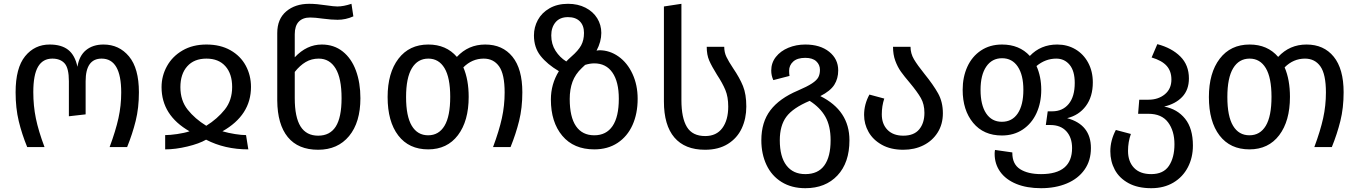

<svg xmlns="http://www.w3.org/2000/svg" viewBox="-20 -773 7143 1009"><path d="M62 -288Q62 -416 112 -477.5Q162 -539 241 -539Q303 -539 338.5 -511Q374 -483 387 -422Q396 -480 432 -509.5Q468 -539 524 -539Q606 -539 658 -476.5Q710 -414 710 -288Q710 -206 693 -137.5Q676 -69 648 0H556Q588 -86 602.5 -152Q617 -218 617 -287Q617 -465 514 -465Q430 -465 430 -346V-172L342 -162V-346Q342 -415 319.5 -440Q297 -465 255 -465Q205 -465 180 -422.5Q155 -380 155 -289Q155 -217 168.5 -151Q182 -85 214 0H123Q95 -68 78.5 -136.5Q62 -205 62 -288Z M1065 -539Q1138 -539 1191 -509Q1244 -479 1271.5 -428Q1299 -377 1299 -316Q1299 -168 1149 -83Q1180 -74 1215 -68.5Q1250 -63 1273 -63L1285 12Q1161 12 1063 -39Q1027 -18 964.5 -3Q902 12 848 12V-63Q873 -63 911 -68.5Q949 -74 976 -83Q829 -167 829 -315Q829 -374 857.5 -425.5Q886 -477 939.5 -508Q993 -539 1065 -539ZM1064 -112Q1123 -149 1161.5 -197.5Q1200 -246 1200 -316Q1200 -385 1164.5 -425Q1129 -465 1065 -465Q1000 -465 964 -424.5Q928 -384 928 -315Q928 -245 966 -197Q1004 -149 1064 -112Z M1874 -257Q1874 -130 1814.5 -58Q1755 14 1652 14Q1547 14 1492.5 -52.5Q1438 -119 1437 -245V-599Q1437 -673 1484 -713Q1531 -753 1605 -753Q1643 -753 1695 -745Q1735 -739 1753 -739Q1785 -739 1827 -753L1837 -687Q1797 -669 1754 -669Q1723 -669 1677 -675Q1635 -681 1610 -681Q1571 -681 1550 -659Q1529 -637 1529 -593V-472Q1592 -539 1671 -539Q1735 -539 1781 -502.5Q1827 -466 1850.5 -402Q1874 -338 1874 -257ZM1775 -257Q1775 -362 1743.5 -413.5Q1712 -465 1655 -465Q1617 -465 1586.5 -447Q1556 -429 1529 -395V-257Q1529 -157 1559.5 -108.5Q1590 -60 1652 -60Q1714 -60 1744.5 -108Q1775 -156 1775 -257Z M2725 -288Q2725 -206 2708 -137.5Q2691 -69 2663 0H2571Q2603 -86 2617.5 -152Q2632 -218 2632 -287Q2632 -383 2603 -424Q2574 -465 2522 -465Q2461 -465 2415 -419Q2443 -354 2443 -264Q2443 -137 2386.5 -62.5Q2330 12 2230 12Q2129 12 2073 -61Q2017 -134 2017 -263Q2017 -390 2074 -464.5Q2131 -539 2231 -539Q2325 -539 2381 -474Q2441 -539 2530 -539Q2621 -539 2673 -475Q2725 -411 2725 -288ZM2346 -264Q2346 -365 2316 -415Q2286 -465 2231 -465Q2175 -465 2144.5 -414.5Q2114 -364 2114 -263Q2114 -162 2144 -112Q2174 -62 2230 -62Q2286 -62 2316 -112Q2346 -162 2346 -264Z M3331 -254Q3331 -176 3304 -116Q3277 -56 3225.5 -22Q3174 12 3103 12Q2995 12 2935 -59.5Q2875 -131 2875 -250Q2875 -331 2917 -399Q2856 -435 2821 -479Q2786 -523 2786 -587Q2786 -630 2806.5 -668Q2827 -706 2868 -729.5Q2909 -753 2965 -753Q3017 -753 3057 -732.5Q3097 -712 3118.5 -677Q3140 -642 3140 -600Q3140 -554 3115 -507Q3125 -509 3129 -509Q3184 -509 3230.5 -476Q3277 -443 3304 -384.5Q3331 -326 3331 -254ZM2956 -450Q2964 -459 2982 -475Q3019 -507 3034 -534.5Q3049 -562 3049 -600Q3049 -639 3027 -661Q3005 -683 2965 -683Q2922 -683 2899.5 -656Q2877 -629 2877 -587Q2877 -541 2899.5 -506Q2922 -471 2956 -450ZM3232 -254Q3232 -343 3198.5 -391.5Q3165 -440 3103 -440Q3081 -440 3055 -432L3038 -416Q3003 -383 2988.5 -343Q2974 -303 2974 -253Q2974 -158 3007 -110Q3040 -62 3103 -62Q3166 -62 3199 -110.5Q3232 -159 3232 -254Z M3469 -739 3561 -753V-247Q3561 -153 3590 -105.5Q3619 -58 3686 -58Q3745 -58 3776 -100Q3807 -142 3807 -213Q3807 -264 3792 -300Q3777 -336 3748 -380Q3720 -425 3707 -455Q3694 -485 3694 -527H3786Q3786 -498 3797.5 -474Q3809 -450 3833 -414Q3867 -364 3884.5 -321Q3902 -278 3902 -213Q3902 -150 3878 -98.5Q3854 -47 3805 -16.5Q3756 14 3685 14Q3579 14 3524 -50.5Q3469 -115 3469 -240Z M4444 -36Q4444 82 4381 149Q4318 216 4212 216Q4140 216 4087.5 183.5Q4035 151 4008 93.5Q3981 36 3981 -36Q3981 -131 4028.5 -193.5Q4076 -256 4173 -297Q4222 -318 4247 -334.5Q4272 -351 4280.5 -367Q4289 -383 4289 -406Q4289 -433 4269.5 -451Q4250 -469 4212 -469Q4170 -469 4148.5 -449.5Q4127 -430 4127 -401Q4127 -386 4129 -374L4044 -352Q4033 -376 4033 -402Q4033 -443 4057.5 -474Q4082 -505 4123 -522Q4164 -539 4212 -539Q4290 -539 4337.5 -501Q4385 -463 4385 -403Q4385 -360 4364.5 -327.5Q4344 -295 4291 -268Q4444 -192 4444 -36ZM4345 -36Q4345 -111 4317.5 -159.5Q4290 -208 4235 -243Q4147 -206 4112.5 -159.5Q4078 -113 4078 -36Q4078 51 4113 96.5Q4148 142 4212 142Q4279 142 4312 96.5Q4345 51 4345 -36Z M4838 -385Q4885 -327 4910 -282Q4935 -237 4935 -178Q4935 -120 4907.5 -76.5Q4880 -33 4833 -9.5Q4786 14 4727 14Q4661 14 4614.5 -12Q4568 -38 4544.5 -79.5Q4521 -121 4521 -169Q4521 -225 4549 -276L4627 -255Q4614 -216 4614 -172Q4614 -121 4644 -90.5Q4674 -60 4727 -60Q4783 -60 4810.5 -93Q4838 -126 4838 -180Q4838 -225 4819.5 -257.5Q4801 -290 4761 -338Q4732 -372 4714.5 -396.5Q4697 -421 4685 -453.5Q4673 -486 4673 -527H4765Q4765 -492 4783 -461.5Q4801 -431 4838 -385Z M5713 5Q5713 71 5679.5 118.5Q5646 166 5586.5 191Q5527 216 5451 216Q5376 216 5321 193.5Q5266 171 5236.5 130Q5207 89 5207 35Q5207 25 5209 15L5300 28V31Q5300 90 5341 116Q5382 142 5451 142Q5614 142 5614 5Q5614 -50 5584 -83Q5554 -116 5500 -116H5476L5486 -188H5510Q5564 -188 5596 -226.5Q5628 -265 5628 -337Q5628 -400 5601 -432.5Q5574 -465 5531 -465Q5474 -465 5427 -426Q5452 -370 5452 -301Q5452 -233 5427 -178.5Q5402 -124 5355 -92.5Q5308 -61 5245 -61Q5149 -61 5094 -127.5Q5039 -194 5039 -301Q5039 -368 5063.5 -422Q5088 -476 5135 -507.5Q5182 -539 5246 -539Q5337 -539 5392 -479Q5449 -539 5536 -539Q5589 -539 5631.5 -514Q5674 -489 5698.5 -443.5Q5723 -398 5723 -340Q5723 -265 5686.5 -216Q5650 -167 5588 -152Q5713 -118 5713 5ZM5358 -301Q5358 -379 5328.5 -423Q5299 -467 5246 -467Q5193 -467 5163 -423Q5133 -379 5133 -301Q5133 -221 5162.5 -177Q5192 -133 5245 -133Q5299 -133 5328.5 -177Q5358 -221 5358 -301Z M6249 -8Q6249 55 6222.5 106Q6196 157 6146.5 186.5Q6097 216 6030 216Q5959 216 5910.5 189.5Q5862 163 5838.5 119Q5815 75 5815 22Q5815 -35 5844 -90L5923 -69Q5908 -27 5908 20Q5908 76 5939.5 109Q5971 142 6030 142Q6094 142 6123 98.5Q6152 55 6152 -15Q6152 -85 6118.5 -130Q6085 -175 6015 -175H5961L5967 -249H6015Q6067 -249 6101.5 -277.5Q6136 -306 6136 -355Q6136 -399 6111 -427Q6086 -455 6032 -471L6062 -541Q6138 -521 6183 -476Q6228 -431 6228 -361Q6228 -301 6193 -264Q6158 -227 6098 -213Q6167 -200 6208 -149Q6249 -98 6249 -8Z M7041 -288Q7041 -206 7024 -137.5Q7007 -69 6979 0H6887Q6919 -86 6933.5 -152Q6948 -218 6948 -287Q6948 -383 6919 -424Q6890 -465 6838 -465Q6777 -465 6731 -419Q6759 -354 6759 -264Q6759 -137 6702.5 -62.5Q6646 12 6546 12Q6445 12 6389 -61Q6333 -134 6333 -263Q6333 -390 6390 -464.5Q6447 -539 6547 -539Q6641 -539 6697 -474Q6757 -539 6846 -539Q6937 -539 6989 -475Q7041 -411 7041 -288ZM6662 -264Q6662 -365 6632 -415Q6602 -465 6547 -465Q6491 -465 6460.5 -414.5Q6430 -364 6430 -263Q6430 -162 6460 -112Q6490 -62 6546 -62Q6602 -62 6632 -112Q6662 -162 6662 -264Z"/></svg>

Font: FiraGO
Style: Regular
Weight: 400
Designer: bBox Type
Foundry: bBox Type GmbH
Version: Version 1.001;April 20, 2020;FontCreator 12.0.0.2555 64-bit